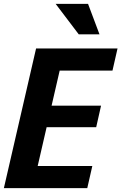

<svg xmlns="http://www.w3.org/2000/svg" viewBox="-29 -970 626 990"><path d="M-9 0 157 -720H305L139 0ZM63 0 89 -114H447L421 0ZM135 -314 161 -425H492L467 -314ZM203 -606 229 -720H577L551 -606ZM377 -793 258 -950H425L484 -793Z"/></svg>

Font: Instrument Sans SemiCondensed
Style: Bold Italic
Weight: 700
Width: 4
Italic angle: -13°
Designer: Rodrigo Fuenzalida
Foundry: fragTYPE
Version: Version 1.000;gftools[0.9.28]